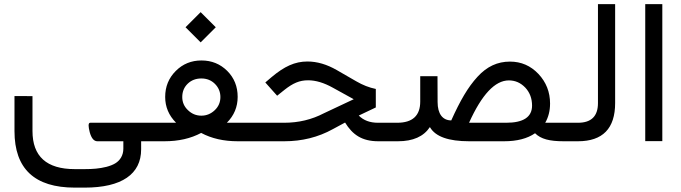

<svg xmlns="http://www.w3.org/2000/svg" viewBox="-20 -671 3236 912"><path d="M688 -47.4C688 -74.2 684.1 -87.9 676.8 -87.9H408.7C403.3 -87.9 400.9 -83.5 400.9 -74.7C400.9 -67.4 402.8 -56.6 406.2 -43C414.1 -14.2 426.3 0 442.4 0H565.9V35.2C565.9 66.9 550.3 91.3 527.3 105C516.1 111.8 502 117.2 485.4 121.6C451.7 129.9 421.4 132.3 382.3 132.3H335.4C201.2 132.3 134.3 71.8 134.3 -48.8V-214.4L48.8 -214.8V-48.3C48.8 130.9 144.5 220.2 335.4 220.2H382.3C558.6 220.2 650.4 155.8 650.4 38.6V0H676.8C684.1 0 688 -14.2 688 -42Z M933.1 -469.7 1004.9 -541.5 933.1 -613.3 861.3 -541.5ZM671.9 -87.9C663.6 -87.9 659.7 -74.2 659.7 -47.4V-42C659.7 -14.2 663.6 0 671.9 0H761.2C828.1 0 886.2 -13.2 935.5 -39.6C984.9 -13.2 1042.5 0 1109.4 0H1175.8C1183.1 0 1187 -14.2 1187 -42V-47.4C1187 -74.2 1183.1 -87.9 1175.8 -87.9H1057.6C1091.8 -122.1 1108.9 -163.1 1108.9 -210.9C1108.9 -260.3 1092.3 -301.3 1059.1 -334.5C1025.9 -367.2 985.4 -383.8 937 -383.8C888.7 -383.8 848.1 -367.2 814.9 -334C781.2 -300.3 764.6 -259.3 764.6 -210.4C764.6 -163.6 781.7 -122.6 816.4 -87.9ZM936.5 -298.3C962.4 -298.3 983.9 -289.6 1001 -272.5C1018.1 -255.4 1026.9 -234.4 1026.9 -210C1026.9 -185.5 1018.1 -164.6 1000 -147.5C981.9 -130.4 960.9 -121.6 936.5 -121.6C911.6 -121.6 890.6 -130.4 872.6 -147.9C854.5 -165 845.7 -186 845.7 -210C845.7 -235.8 854.5 -256.8 871.6 -273.4C888.7 -290 910.6 -298.3 936.5 -298.3Z M1170.9 -87.9C1162.6 -87.9 1158.7 -74.2 1158.7 -47.4V-42C1158.7 -14.2 1162.6 0 1170.9 0H1330.6C1414.1 0 1491.2 -19 1561 -57.6L1619.1 -88.9C1654.3 -31.7 1698.7 0 1776.9 0H1834.5C1841.8 0 1845.7 -14.2 1845.7 -42V-47.4C1845.7 -74.2 1841.8 -87.9 1834.5 -87.9H1775.4C1737.3 -87.9 1707 -99.1 1684.1 -122.1L1765.1 -160.6V-248.5C1733.4 -254.9 1702.6 -267.1 1672.4 -284.7L1580.1 -337.9C1532.7 -365.2 1486.3 -378.9 1440.4 -378.9C1380.4 -378.9 1330.6 -355.5 1270 -304.7L1240.2 -279.3L1296.4 -216.3L1331.1 -244.1C1371.6 -275.9 1402.3 -289.6 1443.4 -289.6C1480 -289.6 1519 -277.8 1561 -254.4L1660.2 -199.7L1518.1 -132.8C1460.9 -103 1398.4 -87.9 1329.6 -87.9Z M1829.6 -87.9C1821.3 -87.9 1817.4 -74.2 1817.4 -47.4V-42C1817.4 -14.2 1821.3 0 1829.6 0H1870.1C1941.9 0 1992.2 -22.5 2022 -67.4L2022.9 -65.9C2048.8 -22 2110.4 0 2208.5 0H2374.5C2435.5 0 2484.9 -12.7 2521.5 -38.1C2549.3 -10.3 2590.8 0 2657.2 0H2671.4C2678.7 0 2682.6 -13.7 2682.6 -40.5V-45.9C2682.6 -73.7 2678.7 -87.9 2671.4 -87.9H2569.8C2585 -114.3 2592.8 -144.5 2592.8 -179.2C2592.8 -233.9 2574.2 -280.8 2537.6 -319.8C2500.5 -358.9 2455.6 -378.4 2402.3 -378.4C2343.3 -378.4 2293 -355.5 2248 -306.2C2202.6 -256.8 2166 -193.4 2123.5 -99.1C2082.5 -99.1 2058.6 -129.9 2058.6 -186.5L2058.1 -309.1H1976.1V-188.5C1976.1 -121.6 1939.5 -87.9 1866.7 -87.9ZM2507.3 -169.4C2507.3 -115.2 2466.3 -87.9 2384.3 -87.9H2208C2268.6 -222.2 2331.5 -289.1 2397 -289.1C2427.2 -289.1 2453.1 -277.8 2475.1 -254.9C2496.6 -231.9 2507.3 -203.1 2507.3 -169.4Z M2666 -87.9C2657.7 -87.9 2653.8 -74.2 2653.8 -47.4V-42C2653.8 -14.2 2657.7 0 2666 0H2725.1C2842.8 0 2901.9 -60.5 2901.9 -181.6V-651.4H2820.3V-181.2C2820.3 -119.1 2788.6 -87.9 2725.6 -87.9Z M3044.9 -0.5H3126V-651.4H3044.9Z"/></svg>

Font: Shabnam
Style: Regular
Weight: 400
Foundry: DejaVu fonts team - Redesigned by Saber Rastikerdar - Based on Vazir font
Version: Version 5.0.1